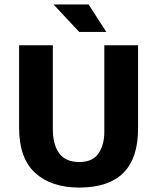

<svg xmlns="http://www.w3.org/2000/svg" viewBox="-20 -834 708 865"><path d="M66 -630H218V-253Q218 -182 247 -143Q276 -104 337 -104Q397 -104 423.5 -142.5Q450 -181 450 -241V-630H602V-254Q602 11 337 11Q211 11 138.5 -55Q66 -121 66 -259ZM221 -814H379L459 -690H337Z"/></svg>

Font: Mukta ExtraBold
Style: Regular
Weight: 800
Designer: Girish Dalvi and Yashodeep Gholap
Foundry: Ek Type
Version: Version 2.538;PS 1.002;hotconv 16.6.51;makeotf.lib2.5.65220;